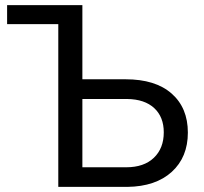

<svg xmlns="http://www.w3.org/2000/svg" viewBox="-20 -731 799 751"><path d="M7.8 -710.9H302.2V-420.9H471.2Q587.9 -420.9 651.4 -365Q714.8 -309.1 714.8 -212.4Q714.8 -116.2 651.9 -58.8Q588.9 -1.5 478.5 0H208V-636.7H7.8ZM302.2 -343.8V-76.7H473.6Q543 -76.7 581.8 -113.8Q620.6 -150.9 620.6 -213.4Q620.6 -273.4 583.3 -308.1Q545.9 -342.8 477.5 -343.8Z"/></svg>

Font: Roboto-o
Style: o-Regular
Weight: 400
Designer: Google
Version: Version 2.134; 2016; ttfautohint (v1.6)